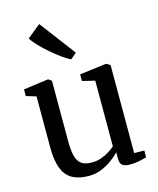

<svg xmlns="http://www.w3.org/2000/svg" viewBox="-127 -945 857 1044"><g transform="rotate(-15 302.0 -423.0)"><path d="M474 9Q447 9 433 -1Q419 -11 419 -37V-74.5Q401 -55.5 374 -35.8Q347 -16 314 -2.5Q281 11 245 11Q155.5 11 117.2 -37.5Q79 -86 79 -194.5V-480.5L23 -497.5V-535L159 -553.5H164.5L182 -541V-200.5Q182 -150 190 -118Q198 -86 218.5 -70.8Q239 -55.5 277 -55.5Q306.5 -55.5 331.5 -64.5Q356.5 -73.5 376.2 -86.2Q396 -99 409.5 -111V-480.5L339 -497.5V-535L485.5 -553.5H491L512 -541V-45.5L569 -44.5L568.5 -6Q551.5 -1.5 528 3.8Q504.5 9 474 9ZM312.5 -626.5Q292.5 -636 264.8 -656Q237 -676 207.8 -701.2Q178.5 -726.5 154.8 -751.5Q131 -776.5 119.5 -795.5L194.5 -857L347 -655L313.5 -626.5Z"/></g></svg>

Font: Merriweather 48pt
Style: Regular
Weight: 400
Version: Version 2.100